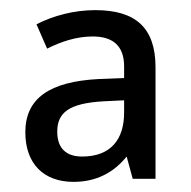

<svg xmlns="http://www.w3.org/2000/svg" viewBox="-20 -742 377 379"><path d="M168 -722C126 -722 85 -711 52 -694L73 -646C101 -660 131 -670 163 -670C200 -670 225 -654 225 -611V-588L175 -586C78 -581 30 -548 30 -481C30 -418 67 -383 125 -383C171 -383 205 -402 230 -433L242 -389H287V-609C287 -687 248 -722 168 -722ZM184 -542 225 -544V-520C225 -467 199 -433 142 -433C112 -433 93 -448 93 -482C93 -519 115 -538 184 -542Z"/></svg>

Font: Noto Sans Gujarati UI SemiCondensed
Style: Regular
Weight: 400
Width: 4
Designer: Jelle Bosma - Monotype Design Team, Universal Thirst
Foundry: Monotype Imaging Inc.
Version: Version 2.106